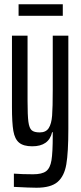

<svg xmlns="http://www.w3.org/2000/svg" viewBox="-20 -677 380 899"><path d="M45 198V136Q84 139 135 139Q177 139 196 124.5Q215 110 221 73.5Q227 37 227 -42V-58H224Q209 8 131 8Q90 8 69.5 -9Q49 -26 42.5 -64Q36 -102 36 -176V-510H109V-205Q109 -136 113 -106.5Q117 -77 128.5 -67Q140 -57 166 -57Q195 -57 208 -77Q221 -97 224 -135.5Q227 -174 227 -257V-510H300V-73Q300 37 290.5 92.5Q281 148 249.5 175Q218 202 151 202Q119 202 45 198ZM67 -603V-657H274V-603Z"/></svg>

Font: Saira Ultra Condensed Medium
Style: Regular
Weight: 500
Width: 1
Designer: Hector Gatti with collaboration of the Omnibus-Type team
Foundry: Omnibus-Type
Version: Version 1.001; ttfautohint (v1.8)